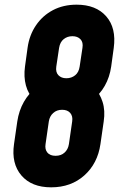

<svg xmlns="http://www.w3.org/2000/svg" viewBox="-20 -786 520 822"><path d="M199 16Q115 16 71.5 -35Q28 -86 40 -169L54 -266Q61 -312.5 82.2 -349.8Q103.5 -387 135 -411L127 -358Q101 -383 91 -420Q81 -457 87 -501L98 -581Q105.5 -635.5 133.8 -677.2Q162 -719 206.5 -742.5Q251 -766 308 -766Q391 -766 434.8 -716Q478.5 -666 467 -581L456 -501Q449.5 -455.5 428.5 -418.5Q407.5 -381.5 375 -358L383 -411Q407.5 -386.5 419.2 -349.5Q431 -312.5 424 -266L410 -169Q398 -86 341 -35Q284 16 199 16ZM218 -119Q241.5 -119 256.5 -132.8Q271.5 -146.5 275 -169L289 -266Q292.5 -288.5 280.8 -302.2Q269 -316 246 -316Q223 -316 207.8 -302.2Q192.5 -288.5 189 -266L175 -169Q171.5 -146.5 182.8 -132.8Q194 -119 218 -119ZM264 -451Q286 -451 301.8 -463.8Q317.5 -476.5 321 -501L333 -581Q337 -605 324.5 -618Q312 -631 290 -631Q268.5 -631 252.8 -618.5Q237 -606 233 -581L221 -501Q217.5 -477 230 -464Q242.5 -451 264 -451Z"/></svg>

Font: Mohave Light
Style: Bold Italic
Weight: 700
Italic angle: -8°
Version: Version 2.003